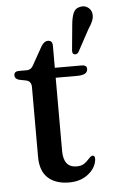

<svg xmlns="http://www.w3.org/2000/svg" viewBox="-51 -725 451 769"><g transform="rotate(-5 174.0 -340.0)"><path d="M61 -412.5 31 -418.5Q14.5 -423.5 14.5 -437Q14.5 -453.5 34 -453.5H65.5Q84 -453.5 93.5 -473.5L132.5 -543Q144.5 -563.5 160 -563.5Q178.5 -563.5 178.5 -542.5V-453.5H286.5Q307 -453.5 307 -438Q307 -413.5 266 -413.5H178.5V-119.5Q178.5 -52.5 231.5 -52.5Q250.5 -52.5 261.8 -60.2Q273 -68 280.5 -77Q288 -86 296 -89.5Q309 -91 307.5 -73.5Q304 -40 273.2 -15.5Q242.5 9 196 9Q142 9 111.2 -19Q80.5 -47 80.5 -104V-384.5Q80.5 -407.5 61 -412.5ZM263 -619Q265.5 -648 273.2 -666.2Q281 -684.5 301.5 -688Q318.5 -691.5 331.2 -682.5Q344 -673.5 347 -659.5Q350 -643.5 344 -628.5Q338 -613.5 326 -596L278 -507.5Q270 -497 260 -501Q255 -503 254 -508Q253 -513 253.5 -519Z"/></g></svg>

Font: Fraunces 72pt S050
Style: Regular
Weight: 400
Version: Version 1.000; ttfautohint (v1.8.3)